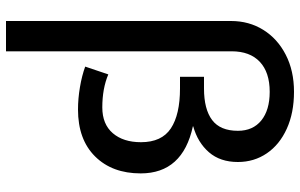

<svg xmlns="http://www.w3.org/2000/svg" viewBox="-200 -550 1000 640"><g transform="rotate(90 300.0 -230.0)"><path d="M50 -500Q50 -560 79.5 -607.5Q109 -655 162.5 -682.5Q216 -710 286 -710Q356 -710 409 -686Q462 -662 491 -619.5Q520 -577 520 -523Q520 -464 487.5 -426.5Q455 -389 401 -374V-373Q558 -339 558 -199Q558 -104 501.5 -47Q445 10 345 10Q309 10 270.5 3.5Q232 -3 202 -14L228 -91Q275 -71 338 -71Q394 -71 424 -106Q454 -141 454 -200Q454 -269 408 -299.5Q362 -330 275 -330H236V-410H275Q344 -410 380 -437Q416 -464 416 -523Q416 -573 381.5 -601Q347 -629 286 -629Q221 -629 186 -596Q151 -563 151 -502V250H50Z"/></g></svg>

Font: Niramit Medium
Style: Regular
Weight: 500
Designer: Katatrad Aksorn Co.,Ltd.
Foundry: Cadson Demak Co.,Ltd.
Version: Version 1.000; ttfautohint (v1.6)